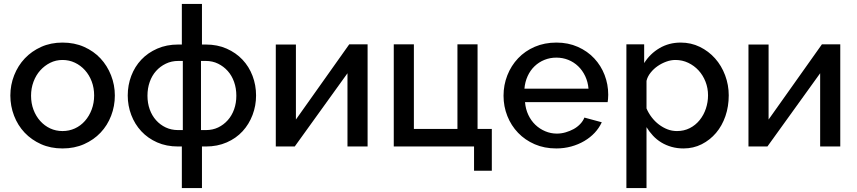

<svg xmlns="http://www.w3.org/2000/svg" viewBox="-20 -750 4389 983"><path d="M300 10Q239 10 190 -12Q141 -34 106 -71Q71 -108 52 -157.5Q33 -207 33 -261Q33 -315 52.5 -364.5Q72 -414 107 -451Q142 -488 191 -510Q240 -532 300 -532Q361 -532 410.5 -510Q460 -488 494.5 -451Q529 -414 548.5 -364.5Q568 -315 568 -261Q568 -207 549 -157.5Q530 -108 495 -71Q460 -34 410.5 -12Q361 10 300 10ZM139 -260Q139 -221 151.5 -188Q164 -155 186 -130.5Q208 -106 237 -92.5Q266 -79 300 -79Q334 -79 363.5 -92.5Q393 -106 415 -131Q437 -156 449.5 -189.5Q462 -223 462 -261Q462 -300 449.5 -333Q437 -366 415 -390.5Q393 -415 363.5 -429Q334 -443 300 -443Q266 -443 237 -428.5Q208 -414 186 -389.5Q164 -365 151.5 -331.5Q139 -298 139 -260Z M911 213V0H892Q832 0 784.5 -21Q737 -42 703.5 -78Q670 -114 652 -161.5Q634 -209 634 -261Q634 -314 652 -361.5Q670 -409 703.5 -444.5Q737 -480 785 -501Q833 -522 892 -522H911V-730H1014V-522H1034Q1093 -522 1140.5 -501Q1188 -480 1221.5 -444.5Q1255 -409 1273 -361.5Q1291 -314 1291 -261Q1291 -209 1273 -161.5Q1255 -114 1222 -78Q1189 -42 1141 -21Q1093 0 1034 0H1014V213ZM916 -84V-438H892Q858 -438 829 -424Q800 -410 779 -386.5Q758 -363 746.5 -330.5Q735 -298 735 -260Q735 -222 746.5 -190Q758 -158 779 -134.5Q800 -111 828.5 -97.5Q857 -84 892 -84ZM1009 -84H1034Q1069 -84 1097 -97.5Q1125 -111 1146 -134.5Q1167 -158 1178.5 -190Q1190 -222 1190 -260Q1190 -298 1178.5 -330.5Q1167 -363 1146 -386.5Q1125 -410 1096.5 -424Q1068 -438 1034 -438H1009Z M1392 0V-522H1495V-138L1768 -523H1862V0H1759V-375L1489 0Z M2407 124V0H1996V-523H2099V-90H2322V-523H2425V-90H2498V124Z M2828 10Q2767 10 2717.5 -11.5Q2668 -33 2632.5 -70Q2597 -107 2577.5 -156Q2558 -205 2558 -260Q2558 -315 2577.5 -364.5Q2597 -414 2632.5 -451.5Q2668 -489 2718 -510.5Q2768 -532 2829 -532Q2889 -532 2938.5 -510Q2988 -488 3022.5 -451Q3057 -414 3075.5 -366Q3094 -318 3094 -265Q3094 -253 3093 -243Q3092 -233 3091 -227H2668Q2671 -191 2685 -161.5Q2699 -132 2721 -111Q2743 -90 2771.5 -78Q2800 -66 2831 -66Q2854 -66 2876 -72.5Q2898 -79 2916.5 -89Q2935 -99 2950 -114.5Q2965 -130 2972 -148L3061 -124Q3047 -94 3024.5 -70Q3002 -46 2971.5 -28Q2941 -10 2904.5 0Q2868 10 2828 10ZM2993 -296Q2990 -331 2976 -360.5Q2962 -390 2940 -411Q2918 -432 2889.5 -443.5Q2861 -455 2828 -455Q2796 -455 2767.5 -443.5Q2739 -432 2717 -411Q2695 -390 2681.5 -360.5Q2668 -331 2665 -296Z M3479 10Q3447 10 3418.5 2Q3390 -6 3366 -20.5Q3342 -35 3323 -55.5Q3304 -76 3290 -99V213H3187V-523H3278V-427Q3308 -475 3356.5 -503.5Q3405 -532 3465 -532Q3518 -532 3563 -510Q3608 -488 3641 -451Q3674 -414 3692.5 -364.5Q3711 -315 3711 -262Q3711 -205 3694 -155.5Q3677 -106 3646 -69.5Q3615 -33 3572.5 -11.5Q3530 10 3479 10ZM3446 -79Q3482 -79 3511.5 -94Q3541 -109 3562 -135Q3583 -161 3594 -194Q3605 -227 3605 -262Q3605 -299 3592 -332Q3579 -365 3556.5 -389.5Q3534 -414 3503.5 -428.5Q3473 -443 3438 -443Q3415 -443 3391.5 -434.5Q3368 -426 3347.5 -412Q3327 -398 3311 -378Q3295 -358 3290 -336V-195Q3300 -171 3316.5 -149.5Q3333 -128 3353.5 -112.5Q3374 -97 3397 -88Q3420 -79 3446 -79Z M3812 0V-522H3915V-138L4188 -523H4282V0H4179V-375L3909 0Z"/></svg>

Font: Rising Sun Medium
Style: Regular
Weight: 500
Designer: Matt McInerney, Pablo Impallari, Rodrigo Fuenzalida (Raleway font), Stephen Hutchings (Greek), Cristiano Sobral (main ch
Foundry: The Rising Sun Project Authors
Version: Version 4.327; ttfautohint (v1.8.4.7-5d5b-dirty)